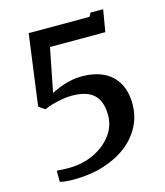

<svg xmlns="http://www.w3.org/2000/svg" viewBox="-115 -849 814 950"><g transform="rotate(-15 292.0 -374.0)"><path d="M74.5 -49.5Q89 -48.5 104.5 -47.8Q120 -47 133.5 -47Q206 -47 264.2 -74.5Q322.5 -102 356.8 -147.8Q391 -193.5 391 -249.5Q391 -298.5 374.2 -329.2Q357.5 -360 324.8 -374.5Q292 -389 244 -389Q221.5 -389 194.8 -384.8Q168 -380.5 143 -373.5Q118 -366.5 99.5 -357.5L67.5 -379L116.5 -743H428L438 -762H503L484 -649.5H200.5L156.5 -426Q172 -434 196.5 -444.2Q221 -454.5 251.2 -461.5Q281.5 -468.5 313.5 -468.5Q380.5 -468.5 427 -445.2Q473.5 -422 497.8 -377.8Q522 -333.5 522 -271.5Q522 -210 494.8 -157.8Q467.5 -105.5 417.2 -67Q367 -28.5 297.8 -7Q228.5 14.5 144.5 14.5Q133.5 14.5 121.8 14Q110 13.5 98 12Q86 10.5 74.5 7.5Z"/></g></svg>

Font: Merriweather SemiBold
Style: Regular
Weight: 600
Version: Version 2.100